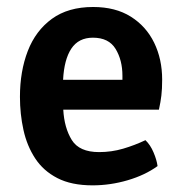

<svg xmlns="http://www.w3.org/2000/svg" viewBox="-20 -530 539 563"><path d="M442 -43Q405.5 -16.5 354.5 -1.5Q303.5 13.5 251.5 13.5Q189.5 13.5 148.2 -7.8Q107 -29 83 -65.8Q59 -102.5 48.8 -149Q38.5 -195.5 38.5 -246Q38.5 -321 61.5 -380.5Q84.5 -440 132.2 -474.8Q180 -509.5 253 -509.5Q318.5 -509.5 363.5 -481.2Q408.5 -453 432 -404.8Q455.5 -356.5 455.5 -296.5Q455.5 -269 453.2 -250Q451 -231 446 -208.5H165.5Q168.5 -155 190.5 -119.5Q212.5 -84 270.5 -84Q307 -84 341 -94Q375 -104 406.5 -119Q421 -105 430.2 -83.2Q439.5 -61.5 442 -43ZM252.5 -419.5Q210.5 -419.5 189.2 -387.5Q168 -355.5 165 -296H339V-308Q339 -353.5 319 -386.5Q299 -419.5 252.5 -419.5Z"/></svg>

Font: Signika Negative SemiBold
Style: Regular
Weight: 600
Designer: Anna Giedryś
Foundry: Anna Giedryś
Version: Version 2.000; ttfautohint (v1.8.3) -l 8 -r 50 -G 200 -x 9 -